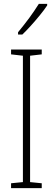

<svg xmlns="http://www.w3.org/2000/svg" viewBox="-20 -1020 272 989"><path d="M195 -51H37V-76L98 -82V-733L37 -740V-765H195V-740L135 -733V-82L195 -76ZM223 -992Q207 -968 184.5 -940.5Q162 -913 138 -886.5Q114 -860 95 -842H73V-854Q106 -894 131 -928Q156 -962 180 -1000H223Z"/></svg>

Font: Noto Sans Tamil UI ExtraCondensed ExtraLight
Style: Regular
Weight: 200
Width: 2
Designer: Jelle Bosma - Monotype Design Team
Foundry: Monotype Imaging Inc.
Version: Version 2.004; ttfautohint (v1.8.4.7-5d5b)